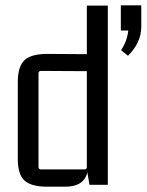

<svg xmlns="http://www.w3.org/2000/svg" viewBox="-20 -696 552 723"><path d="M435 -581V-676H512V-595Q512 -536 462 -486L436 -507Q459 -542 463 -581ZM307 -675H386V0H317L309 -47Q296 7 226 7H157Q98 7 72.5 -16Q47 -39 47 -96V-387Q47 -447 73.5 -470.5Q100 -494 164 -493L307 -492ZM307 -67V-428L135 -429Q125 -429 125 -420V-67Q125 -58 135 -58H298Q307 -58 307 -67Z"/></svg>

Font: Gemunu Libre
Style: Regular
Weight: 400
Designer: Puspanada Ekanayake, Sola Matas, Pathum Egodawatta, Kosala Senevirathne
Foundry: mooniak
Version: Version 1.100